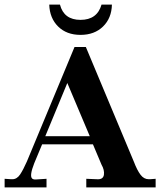

<svg xmlns="http://www.w3.org/2000/svg" viewBox="-40 -810 693 830"><path d="M155.8 -221.2H348.1L251 -451.2ZM632.8 0H333V-37.1L378.9 -35.2Q405.8 -33.2 409.2 -54.2Q412.1 -75.2 398.9 -98.1L361.8 -186H142.1L107.9 -104Q86.9 -50.3 98.6 -38.6Q104 -33.2 116.2 -34.2L161.1 -37.1V0H-20V-37.1L8.8 -35.2H13.2Q33.2 -35.2 46.9 -55.7Q60.5 -76.2 76.2 -111.8L282.2 -606.9H331.1L539.1 -109.9Q552.7 -74.2 567.4 -54.7Q582 -35.2 603 -35.2H607.9L632.8 -37.1ZM172.9 -790H219.2Q236.3 -724.1 308.1 -724.1Q379.9 -724.1 398.9 -790H443.8Q442.4 -731.4 405.3 -695.3Q368.2 -659.2 308.1 -659.2Q248 -659.2 211.4 -695.3Q174.8 -731.4 172.9 -790Z"/></svg>

Font: Unna-Bold
Style: Bold
Weight: 700
Designer: Jorge de Buen U.
Foundry: Omnibus-Type
Version: Version 2.006;PS 002.006;hotconv 1.0.70;makeotf.lib2.5.58329